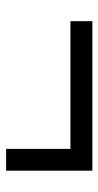

<svg xmlns="http://www.w3.org/2000/svg" viewBox="132 -540 320 624"><g transform="rotate(90 292.0 -228.0)"><path d="M534.7 -368.2V-87.9H463.9V-296.9H48.8V-368.2Z"/></g></svg>

Font: Arimo
Style: Italic
Weight: 400
Italic angle: -12°
Designer: Steve Matteson
Foundry: Monotype Imaging Inc.
Version: Version 1.33